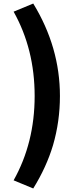

<svg xmlns="http://www.w3.org/2000/svg" viewBox="-20 -861 440 1086"><path d="M168 205 57 159Q176 -53 176 -318Q176 -583 57 -795L168 -841Q319 -594 319 -318Q319 -174 280 -40Q243 84 168 205Z"/></svg>

Font: GenSekiGothic TW H
Style: Regular
Weight: 900
Version: Version 1.501;PS 1;hotconv 16.6.51;makeotf.lib2.5.65220